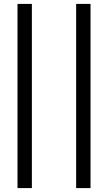

<svg xmlns="http://www.w3.org/2000/svg" viewBox="-20 -788 552 982"><path d="M69.5 0ZM69.5 -768H143V174H69.5ZM369.5 -768H443V174H369.5Z"/></svg>

Font: Lato Medium
Style: Regular
Weight: 500
Designer: Lukasz Dziedzic
Foundry: tyPoland Lukasz Dziedzic
Version: Version 2.006; 2014-01-15